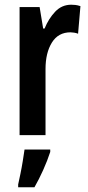

<svg xmlns="http://www.w3.org/2000/svg" viewBox="-20 -666 375 814"><path d="M282 -646Q290 -646 299.5 -645Q309 -644 321 -640L311 -523Q304 -526 294.5 -527.5Q285 -529 279 -529Q227 -529 200 -485.5Q173 -442 173 -373V-93H63V-636H148L163 -545H169Q186 -587 214 -616.5Q242 -646 282 -646ZM193 -22Q181 15 163 55Q145 95 126 128H57V116Q61 98 66.5 71.5Q72 45 76.5 17Q81 -11 84 -32H193Z"/></svg>

Font: Noto Sans Kannada UI ExtraCondensed SemiBold
Style: Regular
Weight: 600
Width: 2
Designer: Jelle Bosma - Monotype Design Team
Foundry: Monotype Imaging Inc.
Version: Version 2.005; ttfautohint (v1.8.4.7-5d5b)